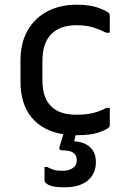

<svg xmlns="http://www.w3.org/2000/svg" viewBox="-20 -563 540 815"><path d="M305 -543Q362 -543 397 -530Q432 -517 442 -508Q446 -503 446 -497V-424H431Q408 -436 377.5 -446Q347 -456 304 -456Q235 -456 197.5 -418Q160 -380 160 -303V-221Q160 -147 198 -111Q233 -76 304 -76Q348 -76 378 -84Q408 -92 431 -105H446V-31Q446 -26 443 -23Q432 -12 398.5 -0.5Q365 11 304 11H301Q299 20 297 27L295 37Q337 39 362 61.5Q387 84 387 125Q387 174 353 203Q319 232 254 232Q208 232 188.5 223Q169 214 169 203V146H181Q193 153 207.5 157.5Q222 162 246 162Q272 162 289 150.5Q306 139 306 117Q306 97 292 86Q278 75 242 75Q230 75 232 62Q237 47 241 33.5Q245 20 249 7Q162 -7 114.5 -64Q67 -121 67 -217V-306Q67 -382 98 -435Q129 -488 182.5 -515.5Q236 -543 305 -543Z"/></svg>

Font: Recursive Sn Lnr St
Style: Regular
Weight: 400
Version: Version 1.079;hotconv 1.0.112;makeotfexe 2.5.65598; ttfautoh